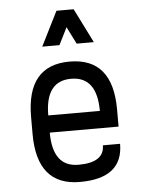

<svg xmlns="http://www.w3.org/2000/svg" viewBox="-55 -825 656 869"><g transform="rotate(-5 273.5 -390.5)"><path d="M78.1 -234.4V-312.5Q78.1 -546.9 273.4 -546.9Q468.8 -546.9 468.8 -312.5V-234.4H156.2Q156.2 -78.1 273.4 -78.1Q390.6 -78.1 390.6 -156.2H468.8Q468.8 0 273.4 0Q78.1 0 78.1 -234.4ZM156.2 -312.5H390.6Q390.6 -468.8 273.4 -468.8Q156.2 -468.8 156.2 -312.5ZM156.2 -625 234.4 -781.2H312.5L390.6 -625H312.5L273.4 -703.1L234.4 -625Z"/></g></svg>

Font: Luculent
Style: Regular
Weight: 400
Monospace: yes
Designer: Andrew Kensler
Version: Version 1.0.0-845fa02f9341